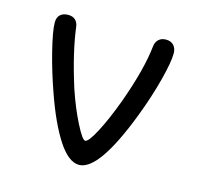

<svg xmlns="http://www.w3.org/2000/svg" viewBox="-80 -591 690 670"><g transform="rotate(15 264.5 -256.5)"><path d="M110 -224Q85 -294 67.5 -364Q50 -434 50 -464Q50 -483 60.5 -492.5Q71 -502 89 -502Q105 -502 114.5 -493.5Q124 -485 126 -470Q137 -381 176 -258Q198 -193 223.5 -143Q249 -93 259 -93Q271 -93 296 -140.5Q321 -188 347 -258Q394 -387 403 -474Q405 -489 415 -498Q425 -507 441 -507Q459 -507 469 -496Q479 -485 479 -467Q479 -436 461.5 -368.5Q444 -301 416 -228Q331 -6 260 -6Q222 -6 183.5 -65Q145 -124 110 -224Z"/></g></svg>

Font: Mali
Style: Regular
Weight: 400
Version: Version 1.000; ttfautohint (v1.6)